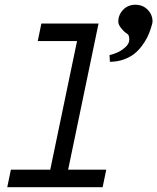

<svg xmlns="http://www.w3.org/2000/svg" viewBox="-20 -782 657 802"><path d="M137.7 -610.4 152.8 -683.6H391.6L264.6 -73.2H423.8L408.7 0H10.3L25.4 -73.2H189.9L301.8 -610.4ZM511.7 -640.6Q500.5 -647 487.3 -662.8Q474.1 -678.7 474.1 -691.4Q474.1 -720.2 494.4 -741.2Q514.6 -762.2 545.4 -762.2Q576.2 -762.2 596.7 -741.5Q617.2 -720.7 617.2 -691.4Q616.7 -688 615.5 -681.9Q614.3 -675.8 608.4 -658.4Q602.5 -641.1 594.7 -625.2Q586.9 -609.4 572.5 -590.1Q558.1 -570.8 540.5 -556.9Q522.9 -543 496.3 -533.4Q469.7 -523.9 439 -523.9L437.5 -551.8Q451.2 -554.7 468.5 -562Q485.8 -569.3 502.9 -584.2Q520 -599.1 520 -616.2Q520 -636.2 511.7 -640.6Z"/></svg>

Font: Anka/Coder
Style: Italic
Weight: 400
Italic angle: -12°
Monospace: yes
Version: Version 001.100